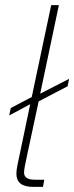

<svg xmlns="http://www.w3.org/2000/svg" viewBox="-20 -730 290 750"><path d="M110 0H148L153 -28H116C84 -28 74 -40 74 -56C74 -71 80 -94 86 -124L131 -334L244 -393L250 -422L137 -364L210 -710H180L104 -351L22 -308L16 -279L98 -323L58 -132C51 -100 44 -69 44 -52C44 -18 64 0 110 0Z"/></svg>

Font: Geist Thin
Style: Italic
Weight: 100
Italic angle: -12°
Designer: Basement.studio, Andrés Briganti, Mateo Zaragoza
Foundry: Basement.studio, Vercel, Andrés Briganti, Guido Ferreyra, Mateo Zaragoza
Version: Version 1.500